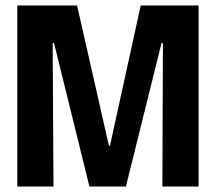

<svg xmlns="http://www.w3.org/2000/svg" viewBox="-20 -680 786 700"><path d="M43 0V-660H261L377 -149H381L493 -660H704V0H572L574 -523H569L439 0H306L177 -523H172L175 0Z"/></svg>

Font: Bricolage Grotesque 72pt SemiCondensed
Style: Bold
Weight: 700
Width: 4
Designer: Mathieu Triay
Foundry: Atelier Triay
Version: Version 1.001;gftools[0.9.33.dev8+g029e19f]